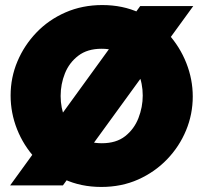

<svg xmlns="http://www.w3.org/2000/svg" viewBox="-20 -734 803 760"><path d="M381 6Q300 6 234 -24.5Q168 -55 120.5 -106.5Q73 -158 47.5 -222.5Q22 -287 22 -356Q22 -427 49 -491Q76 -555 124.5 -605.5Q173 -656 239.5 -685Q306 -714 385 -714Q466 -714 532 -683.5Q598 -653 645 -601Q692 -549 717.5 -484.5Q743 -420 743 -352Q743 -282 716.5 -218Q690 -154 641.5 -103.5Q593 -53 527 -23.5Q461 6 381 6ZM220 -354Q220 -307 237.5 -264Q255 -221 291.5 -194Q328 -167 383 -167Q440 -167 475.5 -195Q511 -223 528 -266.5Q545 -310 545 -356Q545 -404 527 -446Q509 -488 473 -514.5Q437 -541 382 -541Q326 -541 290 -513.5Q254 -486 237 -443.5Q220 -401 220 -354ZM745 -710 229 0H20L535 -710Z"/></svg>

Font: Raleway Black
Style: Regular
Weight: 900
Designer: Matt McInerney, Pablo Impallari, Rodrigo Fuenzalida
Foundry: Matt McInerney, Pablo Impallari, Rodrigo Fuenzalida
Version: Version 4.026